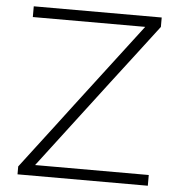

<svg xmlns="http://www.w3.org/2000/svg" viewBox="-51 -762 766 811"><g transform="rotate(5 331.5 -356.5)"><path d="M53 0V-33.5Q82.5 -72.5 120 -121.5Q157.5 -170.5 195.5 -220.5Q233 -270 264.5 -311.5L536 -667.5H59.5V-713H602V-673Q552 -607.5 504 -544.5Q456 -481.5 407.5 -418.5L123.5 -45.5H605.5V0Z"/></g></svg>

Font: Heraclito ExtraLight
Style: Regular
Weight: 200
Designer: Kostas Bartsokas (font) & Cristiano Sobral (main changes)
Foundry: Kostas Bartsokas (font) & Cristiano Sobral (main changes)
Version: Version 1.00;July 8, 2020;FontCreator 13.0.0.2655 64-bit